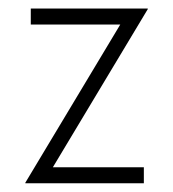

<svg xmlns="http://www.w3.org/2000/svg" viewBox="-20 -421 398 441"><path d="M38.2 0V-1.4L256.2 -364.6H50.7V-401.4H319.4V-400L101.4 -36.8H310.4V0Z"/></svg>

Font: Afacad Flux ExtraLight
Style: Regular
Weight: 250
Designer: Kristian Moeller
Foundry: Dicotype
Version: Version 1.100